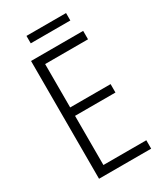

<svg xmlns="http://www.w3.org/2000/svg" viewBox="-207 -924 865 1008"><g transform="rotate(-30 225.5 -420.0)"><path d="M369 -840H129V-795H369ZM400 0V-51H140V-349H385V-400H140V-663H400V-714H84V0Z"/></g></svg>

Font: Noto Sans Display SemiCondensed Light
Style: Regular
Weight: 300
Width: 4
Designer: Monotype Design Team
Foundry: Monotype Imaging Inc.
Version: Version 1.900